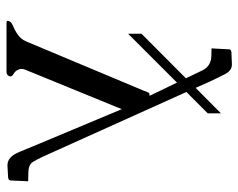

<svg xmlns="http://www.w3.org/2000/svg" viewBox="-91 -640 731 589"><g transform="rotate(90 274.5 -345.5)"><path d="M83.5 -414.1 220.2 -550.3 195.8 -601.1Q182.6 -627.4 151.9 -628.4L128.4 -628.9L131.3 -681.6V-683.1Q131.3 -688.5 140.1 -689.9L176.8 -691.4H177.7Q195.8 -691.4 206.5 -671.9Q217.3 -651.4 231.4 -621.1L249.5 -580.1L327.6 -657.7V-617.2L262.2 -551.8L460 -112.8Q469.2 -92.8 477.5 -79.8Q485.8 -66.9 512.2 -66.9L536.1 -66.4L533.7 -13.7Q533.7 -5.9 524.9 -4.9L488.3 -2.9H486.3Q460.9 -2.9 445.8 -40Q430.2 -78.1 421.4 -99.1L314.9 -353.5L194.3 -58.6Q191.4 -51.8 191.4 -45.9Q191.4 -42 192.9 -38.1Q196.8 -26.9 207 -21.5Q214.4 -17.1 214.4 -12.2Q214.4 -10.3 213.9 -8.8Q210 0 201.7 0H49.8Q43.9 0 43.9 -3.9Q43.9 -5.9 45.4 -8.8Q47.9 -15.1 60.3 -20.3Q72.8 -25.4 84.5 -33.2Q100.1 -43.5 107.4 -61L257.8 -419.9Q263.2 -434.6 264.6 -436.5Q266.6 -439 273.9 -439L233.4 -522.9L83.5 -373Z"/></g></svg>

Font: Caudex
Style: Regular
Weight: 400
Version: Version 1.01